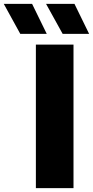

<svg xmlns="http://www.w3.org/2000/svg" viewBox="-118 -970 480 990"><path d="M67 0V-740H261V0ZM205 -795.5 119.5 -950H266L341.5 -795.5ZM-13.5 -795.5 -98.5 -950H47.5L123 -795.5Z"/></svg>

Font: Encode Sans Semi Expanded ExtraBold
Style: Regular
Weight: 800
Width: 6
Designer: Multiple Designers
Foundry: Impallari Type
Version: Version 3.000; ttfautohint (v1.8.3) -l 8 -r 50 -G 200 -x 14 